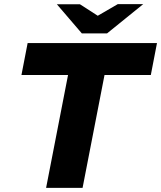

<svg xmlns="http://www.w3.org/2000/svg" viewBox="-20 -908 779 928"><path d="M202.8 0 308.9 -545.6H83.7L113.6 -700H738.8L709 -545.6H485.2L379.1 0ZM375.6 -746.5 425.9 -816.4 549.2 -888H672.2L497.3 -746.5ZM375.6 -746.5 254.7 -887.5H366.2L476.5 -816.4L497.3 -746.5Z"/></svg>

Font: REM Medium
Style: Italic
Weight: 500
Italic angle: -11°
Designer: Octavio Pardo
Foundry: Ashler Design
Version: Version 1.005;gftools[0.9.28]